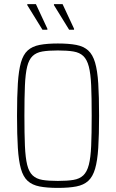

<svg xmlns="http://www.w3.org/2000/svg" viewBox="-20 -908 566 936"><path d="M262 8Q209 8 173 1Q137 -6 115 -26Q93 -46 82 -85Q71 -124 67 -187Q63 -250 63 -344Q63 -438 67 -501Q71 -564 82 -603Q93 -642 115 -662Q137 -682 173 -689Q209 -696 262 -696Q316 -696 352 -689Q388 -682 410 -662Q432 -642 443.5 -603Q455 -564 459 -501Q463 -438 463 -344Q463 -250 459 -187Q455 -124 443.5 -85Q432 -46 410 -26Q388 -6 352 1Q316 8 262 8ZM262 -26Q308 -26 338 -31Q368 -36 386 -53Q404 -70 413 -104.5Q422 -139 424.5 -197Q427 -255 427 -344Q427 -433 424.5 -491Q422 -549 413 -583.5Q404 -618 386 -635Q368 -652 338 -657Q308 -662 262 -662Q216 -662 186.5 -657Q157 -652 139 -635Q121 -618 112.5 -583.5Q104 -549 101.5 -491Q99 -433 99 -344Q99 -255 101.5 -197Q104 -139 112.5 -104.5Q121 -70 139 -53Q157 -36 186.5 -31Q216 -26 262 -26ZM341 -763H317L243 -883V-888H285L341 -768ZM211 -763H187L113 -883V-888H155L211 -768Z"/></svg>

Font: Saira Condensed Thin
Style: Regular
Weight: 250
Width: 3
Designer: Hector Gatti with collaboration of the Omnibus-Type team
Foundry: Omnibus-Type
Version: Version 1.101